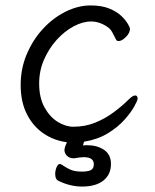

<svg xmlns="http://www.w3.org/2000/svg" viewBox="-20 -506 570 706"><path d="M249 76Q236 76 226.5 67Q217 58 217 45Q217 44 218 38.5Q219 33 226 17Q179 11 140.5 -15Q102 -41 79 -86Q56 -131 56 -194Q56 -254 78.5 -307Q101 -360 138 -400Q175 -440 221 -463Q267 -486 313 -486Q354 -486 382 -474.5Q410 -463 426.5 -447Q443 -431 450.5 -417.5Q458 -404 458 -401Q458 -385 443 -370Q428 -355 416 -355Q410 -355 407 -360Q400 -374 393 -387Q386 -400 375 -407Q346 -427 315 -427Q284 -427 250.5 -409Q217 -391 188.5 -359.5Q160 -328 142 -287Q124 -246 124 -199Q124 -147 143.5 -111.5Q163 -76 192 -58Q221 -40 250 -40Q293 -40 330 -55Q367 -70 398.5 -93.5Q430 -117 453 -140Q468 -155 477 -155Q486 -155 486 -143Q486 -137 474 -115Q462 -93 437.5 -65.5Q413 -38 376 -15.5Q339 7 289 15L285 29Q290 28 294 28Q298 28 302 28Q337 28 362.5 45Q388 62 388 97Q388 136 360 158Q332 180 282 180Q237 180 193 158Q183 152 183 134Q183 121 188 109Q193 97 200 97Q204 97 206 99Q227 113 242 119Q257 125 282 125Q303 125 314 119.5Q325 114 325 98Q325 72 288 72Q281 72 272.5 73Q264 74 254 76Z"/></svg>

Font: Klee One SemiBold
Style: Regular
Weight: 600
Designer: Fontworks Inc.
Foundry: Fontworks Inc.
Version: Version 1.00;January 12, 2022;FontCreator 13.0.0.2683 64-bit